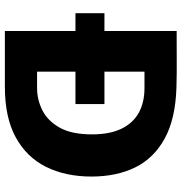

<svg xmlns="http://www.w3.org/2000/svg" viewBox="2 -766 763 808"><g transform="rotate(90 384.0 -361.5)"><path d="M417.5 -419V-297H35V-419ZM110 -723Q117 -723 145.5 -723Q174 -723 212.5 -723.2Q251 -723.5 288 -723.2Q325 -723 348 -722Q479.5 -718 562.2 -672.8Q645 -627.5 683.8 -548.8Q722.5 -470 722.5 -364.5Q722.5 -255.5 681.8 -173.5Q641 -91.5 557.5 -45.8Q474 0 345 0H110ZM281 -587.5V-135.5H350Q399.5 -135.5 444 -158Q488.5 -180.5 516.8 -231Q545 -281.5 545 -366.5Q545 -442 521 -491Q497 -540 453.5 -563.8Q410 -587.5 350.5 -587.5Z"/></g></svg>

Font: Public Sans Thin ExtraBold
Style: Regular
Weight: 800
Version: Version 1.007